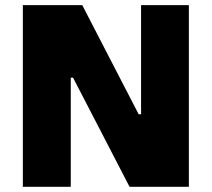

<svg xmlns="http://www.w3.org/2000/svg" viewBox="-20 -723 819 743"><path d="M481.4 0H710.9V-703.1H525.9V-280.8H516.6L298.3 -703.1H68.4V0H253.9V-422.4H262.7Z"/></svg>

Font: Wand UI Pro Black
Style: Regular
Weight: 900
Designer: Andreas Faust
Version: Version 1.003;FEAKit 1.0